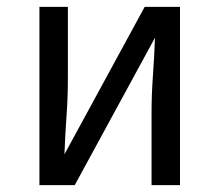

<svg xmlns="http://www.w3.org/2000/svg" viewBox="-20 -540 640 560"><path d="M95 0V-520H178V-312Q178 -256 174 -201Q170 -146 168 -90L402 -520H505V0H422V-208Q422 -264 426 -319Q430 -374 432 -430L198 0Z"/></svg>

Font: Iosevka HT Extended
Style: Regular
Weight: 400
Width: 7
Monospace: yes
Designer: Belleve Invis
Foundry: Belleve Invis
Version: Version 32.3.0; ttfautohint (v1.8.4)